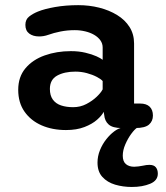

<svg xmlns="http://www.w3.org/2000/svg" viewBox="-20 -508 659 764"><path d="M464 1.5Q428.5 1.5 412.5 -12.5Q396.5 -26.5 394.5 -51.5L392.5 -63Q385.5 -48.5 366.2 -31.5Q347 -14.5 316 -2.5Q285 9.5 242.5 9.5Q188.5 9.5 145.5 -9.2Q102.5 -28 77.5 -63.8Q52.5 -99.5 52.5 -150.5Q52.5 -202 81.2 -236.2Q110 -270.5 157.8 -287.5Q205.5 -304.5 262 -304.5Q294 -304.5 320 -298.2Q346 -292 363.8 -284Q381.5 -276 388.5 -270V-319Q388.5 -335 379.2 -347.8Q370 -360.5 354.5 -369.5Q339 -378.5 319 -383.2Q299 -388 277.5 -388Q247.5 -388 220.2 -382.5Q193 -377 172.5 -369.5Q162.5 -366 153.5 -364.5Q144.5 -363 135.5 -363Q111.5 -363 96.2 -374.5Q81 -386 81 -409Q81 -430.5 96 -442.2Q111 -454 131 -462Q156.5 -472.5 199 -480Q241.5 -487.5 291.5 -487.5Q335 -487.5 374.8 -477.5Q414.5 -467.5 446 -448.2Q477.5 -429 495.5 -400.5Q513.5 -372 513.5 -335V-96H537.5Q562.5 -96 575.5 -83.5Q588.5 -71 588.5 -48Q588.5 -26 572.8 -12.2Q557 1.5 518 1.5ZM388.5 -185.5Q381.5 -193.5 364.8 -202.2Q348 -211 325.8 -217Q303.5 -223 280 -223Q236 -223 207.2 -207Q178.5 -191 178.5 -154Q178.5 -128 190.2 -111.8Q202 -95.5 223 -88.5Q244 -81.5 271 -81.5Q299.5 -81.5 323.5 -94Q347.5 -106.5 364.8 -123Q382 -139.5 388.5 -152.5ZM504.5 236Q469.5 236 438.2 226.8Q407 217.5 387.5 196.2Q368 175 368 139Q368 113.5 377.8 89.5Q387.5 65.5 402.8 46.2Q418 27 434.5 14.8Q451 2.5 465.5 0H526Q515.5 6.5 502 25Q488.5 43.5 478.5 66.8Q468.5 90 468.5 111.5Q468.5 134.5 481 145Q493.5 155.5 514 155.5Q520.5 155.5 530.8 154.2Q541 153 547.5 151.5Q555.5 149.5 562.2 148.8Q569 148 574.5 148Q592.5 148 600.2 157.8Q608 167.5 608 183Q608 210.5 577.5 223.2Q547 236 504.5 236Z"/></svg>

Font: Sono ExtraLight Monospace SemiBold
Style: Regular
Weight: 600
Version: Version 2.112